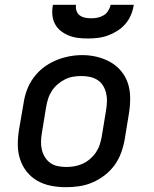

<svg xmlns="http://www.w3.org/2000/svg" viewBox="-20 -770 640 798"><path d="M254 8Q222 8 191.5 2Q161 -4 135.5 -18.5Q110 -33 91.5 -56Q73 -79 63.5 -108Q54 -137 54 -168.5Q54 -200 59 -231L78 -341Q82 -369 92 -396Q102 -423 119.5 -447Q137 -471 160.5 -489Q184 -507 211 -518.5Q238 -530 266 -535.5Q294 -541 322 -541Q354 -541 384 -533.5Q414 -526 439.5 -511.5Q465 -497 484 -474Q503 -451 512 -422.5Q521 -394 521 -362Q521 -330 516 -299L498 -189Q493 -161 483 -134Q473 -107 456 -83.5Q439 -60 415 -41.5Q391 -23 364 -11.5Q337 0 309 4Q281 8 254 8ZM255 -76Q273 -76 290 -79Q307 -82 323.5 -89.5Q340 -97 354.5 -109.5Q369 -122 379 -137Q389 -152 394.5 -169Q400 -186 403 -203L421 -313Q424 -331 424.5 -349Q425 -367 421 -383.5Q417 -400 408 -414.5Q399 -429 384.5 -438Q370 -447 353 -450.5Q336 -454 318 -454Q300 -454 283 -451Q266 -448 250 -440Q234 -432 220 -420Q206 -408 196 -393Q186 -378 180.5 -361Q175 -344 172 -327L154 -217Q151 -200 150.5 -182Q150 -164 154 -147.5Q158 -131 167 -116.5Q176 -102 189.5 -92.5Q203 -83 220.5 -79.5Q238 -76 255 -76ZM345 -610Q324 -610 304 -612.5Q284 -615 265.5 -622.5Q247 -630 232 -642Q217 -654 208 -671.5Q199 -689 197.5 -709.5Q196 -730 200 -750H296Q294 -737 298 -725Q302 -713 311.5 -706Q321 -699 333.5 -696.5Q346 -694 359 -694Q372 -694 385 -696.5Q398 -699 410 -706Q422 -713 429.5 -725Q437 -737 440 -750H536Q533 -729 524.5 -708.5Q516 -688 501.5 -671Q487 -654 468 -642Q449 -630 428.5 -622.5Q408 -615 386.5 -612.5Q365 -610 345 -610Z"/></svg>

Font: Iosevka Curly MdExObl
Style: Regular
Weight: 500
Width: 7
Italic angle: -9°
Monospace: yes
Designer: Belleve Invis
Foundry: Belleve Invis
Version: Version 11.1.0; ttfautohint (v1.8.3)